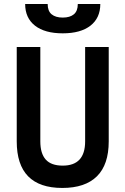

<svg xmlns="http://www.w3.org/2000/svg" viewBox="-20 -928 626 958"><path d="M291 9.8Q63.5 9.8 63.5 -222.7V-693.4H181.2V-222.7Q181.2 -162.1 208.3 -131.8Q235.4 -101.6 293 -101.6Q404.8 -101.6 404.8 -222.7V-693.4H522.5V-222.7Q522.5 -106.4 463.6 -48.3Q404.8 9.8 291 9.8ZM293 -761.7Q203.6 -761.7 154.5 -800Q105.5 -838.4 105.5 -908.2H217.8Q217.8 -873 237.5 -856.7Q257.3 -840.3 293 -840.3Q329.1 -840.3 348.6 -856.7Q368.2 -873 368.2 -908.2H480.5Q480.5 -838.4 431.4 -800Q382.3 -761.7 293 -761.7Z"/></svg>

Font: CaskaydiaCove NF SemiBold
Style: Regular
Weight: 600
Designer: Aaron Bell
Foundry: Saja Typeworks
Version: Version 2111.001; VTT 6.35;Nerd Fonts 3.2.1